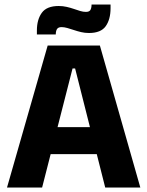

<svg xmlns="http://www.w3.org/2000/svg" viewBox="-20 -844 663 864"><path d="M11.5 0 194.5 -639H429.5L611.5 0H453.5L318 -536H306.5L169.5 0ZM167 -150.5V-272H455V-150.5ZM380.5 -695.5Q362 -695.5 345 -699.5Q328 -703.5 312.5 -708.8Q297 -714 283 -718Q269 -722 257 -722Q243 -722 237.2 -714.2Q231.5 -706.5 231 -691V-689H146V-707Q146 -755.5 168 -786.2Q190 -817 244 -817Q263 -817 280.2 -813Q297.5 -809 312.5 -803.8Q327.5 -798.5 341 -794.5Q354.5 -790.5 366.5 -790.5Q381 -790.5 386.2 -798.2Q391.5 -806 392 -821.5V-823.5H477.5V-807Q477.5 -757 455.8 -726.2Q434 -695.5 380.5 -695.5Z"/></svg>

Font: Anek Odia Medium
Style: Bold
Weight: 700
Version: Version 1.003